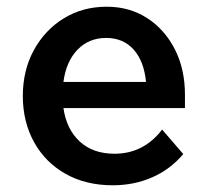

<svg xmlns="http://www.w3.org/2000/svg" viewBox="-20 -536 620 572"><path d="M463 -150 526 -77Q487 -31 433 -7.5Q379 16 316 16Q236 16 175.5 -18Q115 -52 81.5 -112.5Q48 -173 48 -250Q48 -326 80.5 -386Q113 -446 169.5 -481Q226 -516 298 -516Q366 -516 418.5 -482Q471 -448 501 -389Q531 -330 531 -254V-214H169Q178 -151 217.5 -114.5Q257 -78 321 -78Q408 -78 463 -150ZM296 -423Q245 -423 211 -388Q177 -353 169 -292H415Q409 -354 378 -388.5Q347 -423 296 -423Z"/></svg>

Font: Wix Madefor Text SemiBold
Style: Regular
Weight: 600
Designer: Dalton Maag Ltd
Foundry: Dalton Maag Ltd
Version: Version 3.100